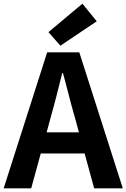

<svg xmlns="http://www.w3.org/2000/svg" viewBox="-24 -1026 689 1046"><path d="M305 -777 503 -910 425 -1006 240 -851ZM-4 0H146L198 -190H437L489 0H645L408 -741H233ZM230 -305 252 -386C274 -463 295 -547 315 -628H319C341 -549 361 -463 384 -386L406 -305Z"/></svg>

Font: Noto Sans Mono CJK SC
Style: Bold
Weight: 700
Designer: Ryoko NISHIZUKA 西塚涼子 (kana, bopomofo & ideographs); Paul D. Hunt (Latin, Greek & Cyrillic); Sandoll Communications 산돌커뮤니
Foundry: Adobe
Version: Version 2.004;hotconv 1.0.118;makeotfexe 2.5.65603